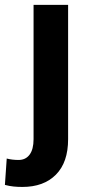

<svg xmlns="http://www.w3.org/2000/svg" viewBox="-63 -548 364 782"><path d="M73.7 -528.3H214.4V19Q214.4 113.3 164.8 163.3Q115.2 213.4 28.3 213.4Q9.3 213.4 -7.6 211.7Q-24.4 210 -43 205.1L-35.6 97.7Q-13.7 103.5 12.7 103.5Q41.5 103.5 57.6 81.8Q73.7 60.1 73.7 19Z"/></svg>

Font: Vazirmatn RD UI FD
Style: Bold
Weight: 700
Designer: Saber Rastikerdar
Foundry: Saber Rastikerdar
Version: Version 33.003